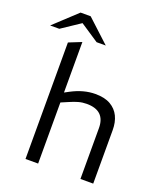

<svg xmlns="http://www.w3.org/2000/svg" viewBox="-220 -1037 965 1143"><g transform="rotate(20 263.0 -465.5)"><path d="M80 0V-738L160 -770V-450L190 -466Q228 -486 265.5 -496Q303 -506 340 -506Q399 -506 436 -484.5Q473 -463 491 -426Q509 -389 509 -339V0H428V-322Q428 -377 399 -405Q370 -433 311 -433Q284 -433 259 -426Q234 -419 207 -407L160 -387V0ZM-54 -797 90 -931H154L136 -885L4 -797ZM240 -798 109 -885 90 -931H154L298 -798Z"/></g></svg>

Font: REM Light
Style: Regular
Weight: 300
Designer: Octavio Pardo
Foundry: Ashler Design
Version: Version 1.005;gftools[0.9.28]